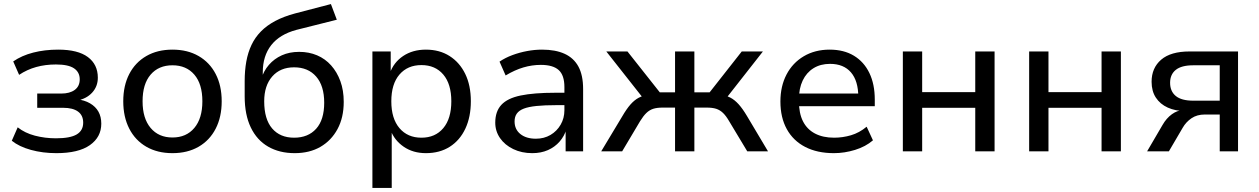

<svg xmlns="http://www.w3.org/2000/svg" viewBox="-20 -744 6192 944"><path d="M257 9Q190 9 132 -7Q74 -23 38 -52L67 -118Q102 -90 151.5 -77Q201 -64 255 -64Q325 -64 357 -83Q389 -102 389 -141Q389 -177 363.5 -195.5Q338 -214 291 -214H163V-284H281Q323 -284 347.5 -302Q372 -320 372 -354Q372 -389 344 -408Q316 -427 255 -427Q203 -427 158 -414.5Q113 -402 74 -376L45 -442Q87 -471 143.5 -485.5Q200 -500 266 -500Q363 -500 412 -463.5Q461 -427 461 -362Q461 -319 433 -288.5Q405 -258 357 -249V-256Q395 -252 422.5 -236Q450 -220 464 -195Q478 -170 478 -136Q478 -70 422 -30.5Q366 9 257 9Z M828 9Q754 9 699.5 -22.5Q645 -54 615.5 -111.5Q586 -169 586 -246Q586 -323 615.5 -380Q645 -437 699.5 -468.5Q754 -500 828 -500Q902 -500 956.5 -468.5Q1011 -437 1040.5 -380Q1070 -323 1070 -246Q1070 -169 1040.5 -111.5Q1011 -54 956.5 -22.5Q902 9 828 9ZM828 -68Q896 -68 935.5 -115Q975 -162 975 -246Q975 -331 935.5 -377Q896 -423 828 -423Q760 -423 720.5 -377Q681 -331 681 -246Q681 -162 720.5 -115Q760 -68 828 -68Z M1429 9Q1354 9 1298.5 -23Q1243 -55 1213 -117.5Q1183 -180 1183 -270V-345Q1183 -397 1191 -441.5Q1199 -486 1216.5 -523Q1234 -560 1263 -589.5Q1292 -619 1333.5 -641Q1375 -663 1431 -678L1607 -724L1636 -647L1437 -597Q1355 -575 1313.5 -522Q1272 -469 1272 -389V-354H1264Q1276 -395 1302 -425Q1328 -455 1365.5 -472Q1403 -489 1451 -489Q1499 -489 1539 -472Q1579 -455 1608 -422.5Q1637 -390 1653.5 -345Q1670 -300 1670 -243Q1670 -166 1639.5 -109.5Q1609 -53 1555.5 -22Q1502 9 1429 9ZM1426 -67Q1495 -67 1534.5 -111Q1574 -155 1574 -239Q1574 -322 1534.5 -367.5Q1495 -413 1426 -413Q1358 -413 1318.5 -368Q1279 -323 1279 -246Q1279 -158 1318 -112.5Q1357 -67 1426 -67Z M1811 180V-491H1901V-382H1896Q1915 -437 1962 -468.5Q2009 -500 2074 -500Q2141 -500 2190.5 -468.5Q2240 -437 2267.5 -380.5Q2295 -324 2295 -246Q2295 -169 2268 -111.5Q2241 -54 2191.5 -22.5Q2142 9 2074 9Q2011 9 1965 -22.5Q1919 -54 1900 -105H1906V180ZM2052 -67Q2120 -67 2159.5 -114Q2199 -161 2199 -246Q2199 -331 2159.5 -377.5Q2120 -424 2052 -424Q1984 -424 1944 -377.5Q1904 -331 1904 -246Q1904 -161 1944 -114Q1984 -67 2052 -67Z M2597 9Q2545 9 2503.5 -11Q2462 -31 2438.5 -65Q2415 -99 2415 -141Q2415 -196 2445 -228.5Q2475 -261 2540 -274.5Q2605 -288 2711 -288H2770V-227H2714Q2658 -227 2618.5 -223Q2579 -219 2555.5 -210Q2532 -201 2521 -185.5Q2510 -170 2510 -147Q2510 -108 2538.5 -85Q2567 -62 2615 -62Q2655 -62 2686.5 -80.5Q2718 -99 2736.5 -131Q2755 -163 2755 -202V-316Q2755 -374 2727 -399.5Q2699 -425 2639 -425Q2596 -425 2553.5 -412.5Q2511 -400 2466 -373L2436 -441Q2464 -460 2499 -473Q2534 -486 2571.5 -493Q2609 -500 2645 -500Q2711 -500 2756 -479.5Q2801 -459 2824 -416.5Q2847 -374 2847 -306V0H2761V-109H2765Q2755 -75 2731.5 -48Q2708 -21 2674 -6Q2640 9 2597 9Z M2936 0 3040 -173Q3061 -209 3080 -230.5Q3099 -252 3120.5 -263.5Q3142 -275 3172 -278L3151 -250L2961 -491H3065L3224 -290H3299V-491H3394V-290H3469L3627 -491H3731L3542 -250L3521 -278Q3550 -275 3571 -264Q3592 -253 3611.5 -231.5Q3631 -210 3653 -173L3756 0H3654L3565 -148Q3550 -174 3535 -188.5Q3520 -203 3501.5 -209Q3483 -215 3455 -215H3394V0H3299V-215H3238Q3210 -215 3191.5 -209Q3173 -203 3158 -188.5Q3143 -174 3127 -148L3039 0Z M4080 9Q3998 9 3939 -21.5Q3880 -52 3848.5 -109Q3817 -166 3817 -245Q3817 -320 3847 -377.5Q3877 -435 3932 -467.5Q3987 -500 4059 -500Q4129 -500 4178.5 -470Q4228 -440 4254.5 -385Q4281 -330 4281 -254V-222H3890V-284H4217L4200 -267Q4200 -346 4164 -388Q4128 -430 4061 -430Q4014 -430 3979.5 -408.5Q3945 -387 3926.5 -348Q3908 -309 3908 -255V-247Q3908 -187 3928 -147.5Q3948 -108 3987 -87.5Q4026 -67 4081 -67Q4123 -67 4164 -79Q4205 -91 4241 -121L4272 -54Q4236 -23 4184 -7Q4132 9 4080 9Z M4419 0V-491H4514V-291H4775V-491H4870V0H4775V-214H4514V0Z M5040 0V-491H5135V-291H5396V-491H5491V0H5396V-214H5135V0Z M5620 0 5696 -130Q5715 -163 5742 -182.5Q5769 -202 5797 -202H5808V-198Q5759 -198 5721.5 -215Q5684 -232 5663 -264Q5642 -296 5642 -342Q5642 -410 5689 -450.5Q5736 -491 5829 -491H6067V0H5977V-181H5904Q5865 -181 5838 -162.5Q5811 -144 5795 -116L5727 0ZM5847 -249H5977V-423H5847Q5789 -423 5761 -400.5Q5733 -378 5733 -337Q5733 -295 5761 -272Q5789 -249 5847 -249Z"/></svg>

Font: Nunito Sans 10pt Medium
Style: Regular
Weight: 500
Designer: Vernon Adams
Foundry: Vernon Adams
Version: Version 3.101;gftools[0.9.27]